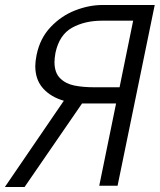

<svg xmlns="http://www.w3.org/2000/svg" viewBox="-22 -745 642 770"><path d="M376 0 443.5 -330H317.5H307L76.5 5H-2.5L234 -341Q181.5 -356 150.5 -390.8Q119.5 -425.5 119.5 -480Q119.5 -497.5 124.5 -523.5Q138 -591 180.8 -636.2Q223.5 -681.5 279.2 -703.2Q335 -725 389.5 -725H598.5L449.5 0ZM457.5 -395 512 -662H386.5Q318 -662 267 -633.8Q216 -605.5 200.5 -533.5Q196.5 -511 196.5 -496Q196.5 -454 218.5 -431.8Q240.5 -409.5 275 -402.2Q309.5 -395 357 -395Z"/></svg>

Font: JuliaMono Light
Style: Italic
Weight: 300
Italic angle: -9°
Monospace: yes
Designer: cormullion
Foundry: corm
Version: Version 0.054; ttfautohint (v1.8.4)